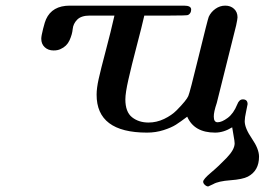

<svg xmlns="http://www.w3.org/2000/svg" viewBox="-20 -464 948 688"><path d="M127.9 -325.2Q127.9 -335 134.5 -361.1Q141.1 -387.2 145 -395Q167 -443.8 230 -443.8H639.2Q665 -443.8 665 -429.9Q665 -416 653.8 -410.2Q648.9 -408.2 589.8 -408.2H497.1Q488.3 -369.1 469.7 -298.6Q451.2 -228 440.2 -179.4Q429.2 -130.9 429.2 -107.9Q429.2 -63 453.1 -43.9Q477.1 -24.9 512.2 -24.9Q541 -24.9 568.1 -37.8Q595.2 -50.8 613 -68.8Q630.9 -86.9 641.4 -99.9Q651.9 -112.8 654.8 -120.1Q659.7 -129.9 691.9 -262Q724.1 -394 728 -403.8Q735.8 -420.9 752 -432.4Q768.1 -443.8 787.1 -443.8Q806.2 -443.8 818.6 -432.4Q831.1 -420.9 831.1 -401.9Q831.1 -396 826.2 -373L756.8 -95.2Q745.6 -62 746.1 -45.9Q746.1 -25.9 759.8 -25.9Q774.9 -25.9 795.9 -41.5Q816.9 -57.1 830.1 -89.8Q836.9 -107.9 850.1 -107.9Q867.2 -107.9 867.2 -90.8Q867.2 -88.9 862.1 -65.4Q856.9 -42 856.9 -29.8Q856.9 -4.9 882.6 32.5Q908.2 69.8 908.2 97.2Q908.2 147.9 868.2 168.9Q849.1 178.7 805.7 181.9Q762.2 185.1 744.1 195.8Q728 203.6 726.1 204.1Q720.2 204.1 714.1 198.5Q708 192.9 708 187Q708 178.2 736.1 154.5Q764.2 130.9 792.5 101.3Q820.8 71.8 820.8 49.8Q820.8 42 816.9 21.5Q813 1 812 -7.8Q781.2 11.2 751 11.2Q675.8 11.2 650.9 -45.9Q627 -27.8 610.6 -17.3Q594.2 -6.8 566.2 2.2Q538.1 11.2 506.8 11.2Q325.7 11.2 326.2 -125Q326.2 -147.9 333.5 -180.9Q340.8 -213.9 358.9 -282Q377 -350.1 390.1 -408.2H301.8Q271 -408.2 256.6 -393.6Q242.2 -378.9 240.5 -359.9Q238.8 -340.8 229 -319.3Q219.2 -297.9 196.8 -288.1Q187 -283.2 171.9 -283.2Q152.8 -283.2 140.4 -294.7Q127.9 -306.2 127.9 -325.2Z"/></svg>

Font: CMU Serif
Style: BoldItalic
Weight: 700
Italic angle: -14.04°
Version: Version 0.7.0